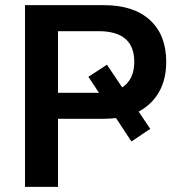

<svg xmlns="http://www.w3.org/2000/svg" viewBox="-20 -725 692 745"><path d="M77 0V-705H383Q499 -705 562 -647Q625 -589 625 -485Q625 -417 597 -368Q569 -319 518 -292L563 -225L490 -176L430 -267Q420 -266 408.5 -265Q397 -264 383 -264H205V0ZM205 -365H363Q363 -365 363 -365Q363 -365 364 -365L323 -427L395 -474L454 -386Q501 -416 501 -485Q501 -604 363 -604H205Z"/></svg>

Font: Nunito Sans
Style: Bold
Weight: 700
Designer: Vernon Adams
Foundry: Vernon Adams
Version: Version 3.101; ttfautohint (v1.8.4.7-5d5b);gftools[0.9.27]